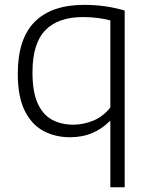

<svg xmlns="http://www.w3.org/2000/svg" viewBox="-20 -570 632 810"><path d="M445.5 220V-58H441.5Q413 -28 370.8 -9.5Q328.5 9 275 9Q214 9 164 -17.2Q114 -43.5 84.5 -102.5Q55 -161.5 55 -259Q55 -406 126.2 -477.8Q197.5 -549.5 335.5 -549.5Q425 -549.5 506 -525.5V220ZM289 -44Q332 -44 373.8 -61.2Q415.5 -78.5 445.5 -116.5V-484Q423 -490 393.2 -494Q363.5 -498 330 -498Q225 -498 171 -442.2Q117 -386.5 117 -265Q117 -181 139.5 -132.8Q162 -84.5 200.8 -64.2Q239.5 -44 289 -44Z"/></svg>

Font: Encode Sans SmExp Lt
Style: Regular
Weight: 300
Width: 6
Designer: Multiple Designers
Foundry: Impallari Type
Version: Version 3.002; ttfautohint (v1.8.3) -l 8 -r 50 -G 200 -x 14 